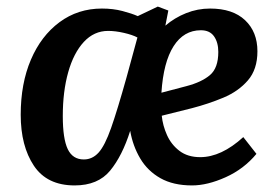

<svg xmlns="http://www.w3.org/2000/svg" viewBox="-20 -550 844 584"><path d="M619 -524Q688 -524 725.5 -488.5Q763 -453 763 -394Q763 -339 734 -305.5Q705 -272 659.5 -253Q614 -234 564 -221L472 -198Q475 -168 488 -139Q501 -110 526 -91Q551 -72 589 -72Q653 -72 720 -133L760 -82Q722 -36 666.5 -11Q611 14 564 14Q507 14 468 -8Q429 -30 406.5 -68Q384 -106 376 -152Q352 -76 315 -31Q278 14 207 14Q123 14 83 -46Q43 -106 43 -201Q43 -296 74 -368.5Q105 -441 161 -482.5Q217 -524 290 -524Q324 -524 352.5 -516.5Q381 -509 399 -501L460 -530L492 -518L483 -472Q511 -496 546 -510Q581 -524 619 -524ZM644 -392Q644 -421 631 -439.5Q618 -458 591 -458Q539 -458 508 -409.5Q477 -361 471 -268L547 -288Q593 -300 618.5 -321.5Q644 -343 644 -392ZM235 -65Q261 -65 280 -86Q299 -107 318 -161Q337 -215 365 -315L398 -436Q383 -444 357 -450Q331 -456 309 -456Q266 -456 235 -422.5Q204 -389 187.5 -330.5Q171 -272 171 -197Q171 -128 186 -96.5Q201 -65 235 -65Z"/></svg>

Font: Literata 12pt SemiBold
Style: Italic
Weight: 600
Italic angle: -2°
Designer: Latin by Veronika Burian and Jose Scaglione. Greek by Irene Vlachou. Cyrillic by Vera Evstafieva
Foundry: TypeTogether
Version: Version 3.002